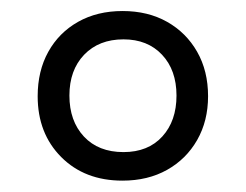

<svg xmlns="http://www.w3.org/2000/svg" viewBox="-20 -745 440 343"><path d="M198.8 -422.3Q131.3 -422.3 89.3 -464.5Q47.3 -506.7 47.3 -573.1Q47.3 -618.3 66.3 -652.5Q85.3 -686.7 119.5 -706Q153.7 -725.3 199 -725.3Q244.3 -725.3 278.5 -706Q312.7 -686.7 332.2 -652.5Q351.7 -618.3 351.7 -573.1Q351.7 -529 332.2 -494.8Q312.7 -460.7 278.4 -441.5Q244.2 -422.3 198.8 -422.3ZM200.6 -473.3Q244.7 -473.3 270 -501.2Q295.3 -529 295.3 -574.3Q295.3 -619.7 269.5 -647.2Q243.7 -674.7 200.6 -674.7Q156.7 -674.7 130.3 -647.2Q104 -619.7 104 -574.3Q104 -529 129.8 -501.2Q155.7 -473.3 200.6 -473.3Z"/></svg>

Font: Noto Serif Hentaigana ExtraLight
Style: Regular
Weight: 200
Designer: Kazuhiro Yamada
Foundry: nipponia
Version: Version 1.000